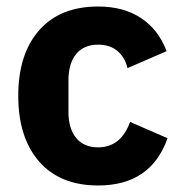

<svg xmlns="http://www.w3.org/2000/svg" viewBox="-20 -557 557 589"><path d="M281 12Q164 12 100 -61.5Q36 -135 36 -263Q36 -391 100 -464Q164 -537 281 -537Q360 -537 413.5 -501Q467 -465 491 -400L371 -348Q364 -380 341 -400Q318 -420 281 -420Q237 -420 213.5 -391Q190 -362 190 -311V-213Q190 -163 213.5 -134Q237 -105 281 -105Q351 -105 379 -183L494 -133Q443 12 281 12Z"/></svg>

Font: Aneliza
Style: Bold
Weight: 700
Designer: Mike Abbink, Paul van der Laan, Pieter van Rosmalen
Foundry: Bold Monday
Version: Version 3.0